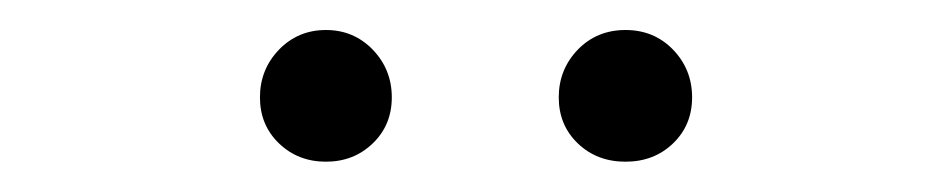

<svg xmlns="http://www.w3.org/2000/svg" viewBox="-20 -768 634 128"><path d="M153.3 -703.1Q153.3 -721.7 166 -734.9Q178.7 -748 197.3 -748Q215.8 -748 228.5 -734.9Q241.2 -721.7 241.2 -703.1Q241.2 -684.6 228.5 -672.4Q215.8 -660.2 197.3 -660.2Q178.7 -660.2 166 -672.4Q153.3 -684.6 153.3 -703.1ZM352.5 -703.1Q352.5 -721.7 365.2 -734.9Q377.9 -748 397 -748Q416 -748 428.7 -734.9Q441.4 -721.7 441.4 -703.1Q441.4 -684.6 428.7 -672.4Q416 -660.2 397 -660.2Q377.9 -660.2 365.2 -672.4Q352.5 -684.6 352.5 -703.1Z"/></svg>

Font: Gen Jyuu Gothic Light
Style: Regular
Weight: 200
Designer: [Source Han Sans]
Ryoko NISHIZUKA  (kana & ideographs); Paul D. Hunt (Latin, Greek & Cyrillic); Wenlong ZHANG  (bopomofo
Version: Version 1.002.20150607